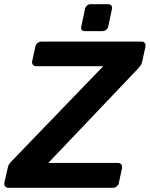

<svg xmlns="http://www.w3.org/2000/svg" viewBox="-41 -899 716 919"><path d="M0 0Q-11 0 -16.5 -7Q-22 -14 -20 -25L-4 -95Q-1 -110 6.5 -118.5Q14 -127 18 -131L453 -582H132Q122 -582 116.5 -589Q111 -596 113 -606L128 -675Q130 -686 138.5 -693Q147 -700 157 -700H636Q647 -700 652 -693Q657 -686 655 -675L640 -606Q638 -594 632 -586Q626 -578 620 -571L190 -119H523Q534 -119 539.5 -112Q545 -105 543 -94L528 -24Q526 -14 518 -7Q510 0 499 0ZM365 -750Q355 -750 350.5 -756Q346 -762 348 -772L366 -856Q368 -866 375.5 -872.5Q383 -879 393 -879H477Q487 -879 492 -872.5Q497 -866 495 -856L477 -772Q475 -762 467 -756Q459 -750 449 -750Z"/></svg>

Font: Rubik Medium
Style: Italic
Weight: 500
Italic angle: -12°
Designer: Hubert and Fischer
Foundry: Hubert and Fischer
Version: Version 2.300;gftools[0.9.30]